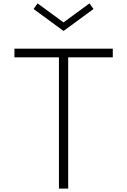

<svg xmlns="http://www.w3.org/2000/svg" viewBox="-20 -1112 750 1132"><path d="M327.5 0H382V-774H645V-825H65V-774H327.5ZM354.5 -929.5 531.5 -1059 507.5 -1092 354.5 -980 201.5 -1092 178 -1059Z"/></svg>

Font: Spartan Light
Style: Regular
Weight: 300
Designer: Matt Bailey, Mirko Velimirovic
Foundry: Matt Bailey
Version: Version 1.003; ttfautohint (v1.8.3)